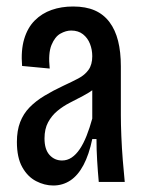

<svg xmlns="http://www.w3.org/2000/svg" viewBox="-20 -560 448 591"><path d="M144 11Q117 11 91 -2.5Q65 -16 48.5 -45.5Q32 -75 32 -123Q32 -158 42 -184Q52 -210 71 -229.5Q90 -249 116.5 -265Q143 -281 175 -296Q201 -308 221 -318.5Q241 -329 252.5 -345Q264 -361 264 -387Q264 -407 257 -425Q250 -443 235.5 -454.5Q221 -466 199 -466Q183 -466 166 -456.5Q149 -447 138.5 -421.5Q128 -396 133 -349L48 -357Q44 -405 54.5 -440Q65 -475 87 -497Q109 -519 139 -529.5Q169 -540 205 -540Q244 -540 271.5 -528Q299 -516 317 -492Q335 -468 343.5 -434Q352 -400 352 -356V-205Q352 -178 353.5 -141Q355 -104 358 -66.5Q361 -29 364 0H284Q281 -33 279 -66.5Q277 -100 277 -132H264Q254 -84 237 -52Q220 -20 196.5 -4.5Q173 11 144 11ZM171 -66Q187 -66 200.5 -75Q214 -84 225.5 -101Q237 -118 246.5 -142Q256 -166 264 -195V-304L294 -316Q287 -299 271 -287Q255 -275 235 -264.5Q215 -254 194.5 -243.5Q174 -233 156.5 -218.5Q139 -204 128 -183.5Q117 -163 117 -134Q117 -100 132.5 -83Q148 -66 171 -66Z"/></svg>

Font: Bricolage Grotesque Condensed
Style: Regular
Weight: 400
Width: 3
Designer: Mathieu Triay
Foundry: Atelier Triay
Version: Version 1.000;gftools[0.9.30]